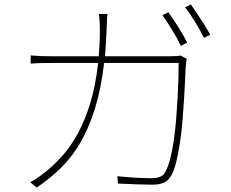

<svg xmlns="http://www.w3.org/2000/svg" viewBox="-20 -822 1040 863"><path d="M838 -802 812 -789Q834 -761 857 -723.5Q880 -686 897 -652L925 -666Q917 -681 906 -699Q895 -717 883 -735Q871 -753 859.5 -770.5Q848 -788 838 -802ZM737 -767 710 -754Q720 -740 731.5 -722.5Q743 -705 754.5 -686Q766 -667 776 -649Q786 -631 793 -616L821 -630Q805 -664 780.5 -702Q756 -740 737 -767ZM741 -569H452Q454 -597 456 -626Q458 -655 459 -686Q460 -704 460.5 -723Q461 -742 463 -759H424Q427 -742 428 -722Q429 -702 429 -685Q429 -654 427.5 -625Q426 -596 424 -569H216Q187 -569 163 -570Q139 -571 118 -573V-536Q140 -538 161.5 -538.5Q183 -539 217 -539H421Q410 -438 386.5 -361Q363 -284 332 -226Q301 -168 264 -126Q227 -84 189 -53Q174 -41 153.5 -26Q133 -11 116 -3L145 21Q202 -17 251.5 -65Q301 -113 340 -179Q379 -245 406.5 -333Q434 -421 448 -539H783Q783 -513 782 -472.5Q781 -432 778.5 -385Q776 -338 772 -288.5Q768 -239 761.5 -193.5Q755 -148 745.5 -110.5Q736 -73 724 -51Q715 -33 699 -27Q683 -21 664 -21Q594 -21 507 -30L511 3Q553 5 593.5 6.5Q634 8 666 8Q698 8 718 -1.5Q738 -11 752 -37Q764 -59 773 -97.5Q782 -136 789 -181.5Q796 -227 800 -277Q804 -327 807 -372.5Q810 -418 811.5 -455Q813 -492 814 -513Q815 -524 816 -534Q817 -544 819 -558L792 -572Q784 -571 773 -570Q762 -569 741 -569Z"/></svg>

Font: Spoqa Han Sans Neo Thin
Style: Regular
Weight: 100
Designer: [Spoqa Han Sans Neo] Dong-huui Kim  Younghwa Kang  Yujin Lee  [Noto Sans] Ryoko NISHIZUKA  (kana & ideographs); Paul D. 
Foundry: Spoqa (http://www.spoqa-han-sans.com)
Version: Version 1.100;hotconv 1.0.109;makeotfexe 2.5.65596